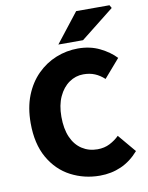

<svg xmlns="http://www.w3.org/2000/svg" viewBox="-94 -924 772 1004"><g transform="rotate(-10 292.0 -422.5)"><path d="M355 12Q272 12 201 -25Q130 -62 87.5 -136.5Q45 -211 45 -321Q45 -403 70 -466.5Q95 -530 139 -574Q183 -618 239 -640.5Q295 -663 356 -663Q420 -663 471 -638Q522 -613 555 -578L471 -481Q447 -503 420.5 -514Q394 -525 360 -525Q319 -525 284.5 -501Q250 -477 229.5 -432.5Q209 -388 209 -326Q209 -262 228.5 -217.5Q248 -173 284 -149.5Q320 -126 366 -126Q403 -126 432 -141Q461 -156 482 -177L562 -82Q520 -34 468 -11Q416 12 355 12ZM259 -701 381 -857H558L567 -841L390 -701Z"/></g></svg>

Font: Source Sans 3 ExtraLight ExtraBold
Style: Regular
Weight: 800
Version: Version 3.052;hotconv 1.1.0;makeotfexe 2.6.0